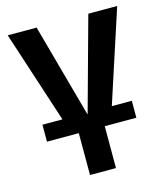

<svg xmlns="http://www.w3.org/2000/svg" viewBox="-109 -604 762 886"><g transform="rotate(-15 272.5 -160.5)"><path d="M181 0 11 -521H149L272 -74H273L396 -521H534L364 0ZM211 200V-21H335V200ZM59 0V-81H251V0ZM299 0V-81H486V0Z"/></g></svg>

Font: TikTok Sans 24pt SemiBold
Style: Regular
Weight: 600
Version: Version 4.000